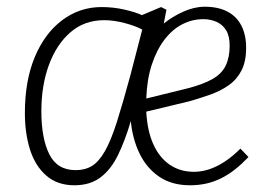

<svg xmlns="http://www.w3.org/2000/svg" viewBox="-20 -537 803 571"><path d="M589 -517Q629 -517 656.5 -502.5Q684 -488 698 -460.5Q712 -433 712 -395Q712 -354 698 -327Q684 -300 659.5 -283Q635 -266 605 -255.5Q575 -245 544 -236L415 -205Q418 -148 436 -108Q454 -68 485 -47Q516 -26 557 -26Q578 -26 600.5 -33Q623 -40 647 -55.5Q671 -71 695 -95L719 -70Q700 -50 680 -34Q660 -18 638 -7Q616 4 593 9Q570 14 545 14Q491 14 453.5 -11.5Q416 -37 395 -80.5Q374 -124 369 -177Q352 -119 331 -76Q310 -33 279 -9.5Q248 14 201 14Q151 14 118 -14.5Q85 -43 69.5 -91.5Q54 -140 54 -201Q54 -297 83.5 -367.5Q113 -438 165 -477Q217 -516 282 -516Q317 -516 350 -508.5Q383 -501 402 -492L459 -516L475 -508L467 -467Q493 -488 525.5 -502.5Q558 -517 589 -517ZM205 -31Q233 -31 253.5 -43.5Q274 -56 292 -87.5Q310 -119 327.5 -174Q345 -229 368 -314L403 -449Q383 -460 350.5 -468.5Q318 -477 290 -477Q231 -477 189.5 -441Q148 -405 125.5 -344Q103 -283 103 -206Q103 -126 126.5 -78.5Q150 -31 205 -31ZM663 -401Q663 -430 652.5 -447Q642 -464 624 -472Q606 -480 585 -480Q552 -480 522.5 -465Q493 -450 469.5 -419.5Q446 -389 431.5 -345Q417 -301 415 -244L537 -274Q584 -286 612 -302Q640 -318 651.5 -342.5Q663 -367 663 -401Z"/></svg>

Font: Literata 18pt ExtraLight
Style: Italic
Weight: 250
Italic angle: -2°
Designer: Latin by Veronika Burian and Jose Scaglione. Greek by Irene Vlachou. Cyrillic by Vera Evstafieva
Foundry: TypeTogether
Version: Version 3.103;gftools[0.9.29]